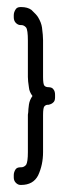

<svg xmlns="http://www.w3.org/2000/svg" viewBox="-20 -455 205 544"><path d="M38 69Q31 69 25 63Q19 57 19 48V41Q19 33 24 25Q28 19 38 19H40Q48 19 54 12Q59 4 59 -24V-130Q59 -133 60 -137Q60 -141 60.5 -146Q61 -151 62 -159Q64 -172 72 -183Q63 -195 62 -207Q59 -226 59 -237V-340Q59 -370 54 -377Q48 -384 40 -384H38Q31 -384 25 -390Q19 -396 19 -406V-412Q19 -420 24 -428Q28 -435 38 -435H40Q58 -435 69 -427Q84 -413 88 -406Q97 -391 99 -377Q102 -354 102 -341V-237Q102 -216 106 -212Q110 -208 117 -208Q128 -208 132 -201Q136 -196 136 -186V-179Q136 -168 130 -164Q126 -160 117 -158Q111 -159 106 -154Q102 -150 102 -129V-24Q102 12 88 42Q74 69 40 69Z"/></svg>

Font: Chathura
Style: ExtraBold
Weight: 800
Designer: Appaji Ambarisha Darbha
Foundry: Aditya Fonts
Version: Version 1.001 2016